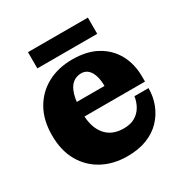

<svg xmlns="http://www.w3.org/2000/svg" viewBox="-159 -794 895 933"><g transform="rotate(-30 289.0 -328.0)"><path d="M293 12Q214 12 153.5 -20.5Q93 -53 58.5 -113.5Q24 -174 24 -259Q24 -344 58.5 -404.5Q93 -465 153.5 -497.5Q214 -530 293 -530L297 -450Q270 -450 249.5 -434Q229 -418 217.5 -380.5Q206 -343 206 -276Q206 -201 241.5 -157.5Q277 -114 344 -114Q382 -114 407.5 -129Q433 -144 447.5 -169.5Q462 -195 466 -224H545Q545 -176 528.5 -133.5Q512 -91 480.5 -58Q449 -25 402 -6.5Q355 12 293 12ZM114 -260V-340H365L546 -287V-260ZM365 -340Q365 -374 357 -398.5Q349 -423 334 -436.5Q319 -450 297 -450L293 -530Q375 -530 431 -498.5Q487 -467 516.5 -412.5Q546 -358 546 -287ZM125 -577V-668H461V-577Z"/></g></svg>

Font: Montagu Slab 144pt
Style: Bold
Weight: 700
Designer: Florian Karsten
Foundry: Florian Karsten
Version: Version 1.000